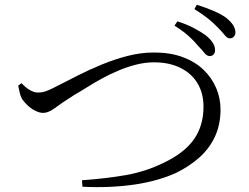

<svg xmlns="http://www.w3.org/2000/svg" viewBox="-20 -814 1040 801"><path d="M857 -580Q844 -579 833 -593Q822 -607 806 -623Q790 -643 766.5 -664Q743 -685 708 -707L720 -725Q758 -713 787.5 -697.5Q817 -682 838 -667Q876 -636 877 -608Q878 -596 872.5 -588.5Q867 -581 857 -580ZM322 -62Q422 -69 505 -83.5Q588 -98 663 -135Q748 -175 788.5 -232Q829 -289 829 -369Q829 -425 804 -466.5Q779 -508 732.5 -531Q686 -554 622 -554Q586 -554 548.5 -544.5Q511 -535 474 -519.5Q437 -504 403.5 -485.5Q370 -467 341.5 -449Q313 -431 290 -418Q235 -383 208.5 -363Q182 -343 160 -343Q145 -343 127 -352Q109 -361 94.5 -375Q80 -389 72 -401Q65 -414 62 -428Q59 -442 56 -457L70 -467Q86 -449 104 -438.5Q122 -428 137 -428Q147 -428 157 -429.5Q167 -431 183 -438Q199 -445 226 -459Q261 -477 306.5 -500Q352 -523 404 -544.5Q456 -566 511.5 -580.5Q567 -595 623 -595Q691 -595 743 -575.5Q795 -556 829.5 -522.5Q864 -489 882 -446.5Q900 -404 900 -357Q900 -293 876 -242.5Q852 -192 809.5 -155Q767 -118 713 -92Q680 -77 637 -64.5Q594 -52 544 -44.5Q494 -37 438.5 -34.5Q383 -32 324 -35ZM939 -654Q928 -654 917.5 -667.5Q907 -681 889 -699Q871 -718 848 -736.5Q825 -755 791 -776L801 -794Q840 -782 871 -768.5Q902 -755 922 -741Q941 -726 951 -711.5Q961 -697 962 -681Q963 -670 956.5 -662Q950 -654 939 -654Z"/></svg>

Font: Noto Serif SC ExtraLight
Style: Regular
Weight: 400
Version: Version 2.002-H1;hotconv 1.1.0;makeotfexe 2.6.0